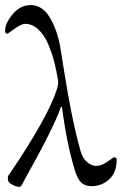

<svg xmlns="http://www.w3.org/2000/svg" viewBox="-30 -719 480 757"><path d="M347 -65Q369 -64 394 -82L419 -99Q430 -99 430 -90Q430 -38 400 -11.5Q370 15 332 15Q306 15 291 1.5Q276 -12 265 -48Q233 -153 215 -293Q213 -304 209 -294Q179 -210 71 -18Q53 18 48 18Q35 18 18 9Q1 0 1 -12Q1 -16 1 -18Q1 -20 1 -21.5Q1 -23 2 -24.5Q3 -26 3.5 -27.5Q4 -29 6.5 -32Q9 -35 11 -38Q160 -259 194 -366Q201 -387 199 -401Q193 -439 184 -474.5Q175 -510 159.5 -546Q144 -582 120.5 -603.5Q97 -625 69 -625Q54 -625 27.5 -605.5Q1 -586 0 -586Q-10 -586 -10 -598Q-10 -627 20 -663Q50 -699 91 -699Q137 -699 166 -650.5Q195 -602 207 -537Q208 -533 222 -443.5Q236 -354 252.5 -271.5Q269 -189 288 -122Q296 -94 314 -79.5Q332 -65 347 -65Z"/></svg>

Font: EB Garamond 08
Style: Regular
Weight: 400
Version: Version 0.016 ; ttfautohint (v1.5)